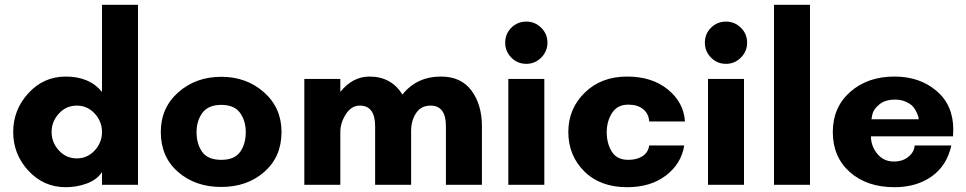

<svg xmlns="http://www.w3.org/2000/svg" viewBox="-20 -770 4027 800"><path d="M374.5 -143Q405 -176 405 -220Q405 -264 374.5 -297Q344 -330 300 -330Q256 -330 225.5 -297Q195 -264 195 -220Q195 -176 225.5 -143Q256 -110 300 -110Q344 -110 374.5 -143ZM555 -750V0H405V-53Q384 -21 342 -5.5Q300 10 254 10Q162 10 98.5 -58.5Q35 -127 35 -220Q35 -313 98.5 -382Q162 -451 254 -451Q353 -451 405 -387V-750Z M902 -104Q957 -104 980.5 -137Q1004 -170 1004 -219Q1004 -267 980 -300Q956 -333 902 -333Q848 -333 823.5 -300Q799 -267 799 -219Q799 -170 822.5 -137Q846 -104 902 -104ZM902 -450Q1007 -450 1080 -385.5Q1153 -321 1153 -220Q1153 -117 1081.5 -54Q1010 9 902 9Q794 9 722 -53.5Q650 -116 650 -220Q650 -321 723 -385.5Q796 -450 902 -450Z M1693 -224V0H1543V-244Q1543 -330 1479 -330Q1444 -330 1421 -294Q1398 -258 1398 -220V0H1248V-441H1398V-387Q1449 -451 1520 -451Q1610 -451 1657 -376Q1716 -451 1818 -451Q1901 -451 1944.5 -392.5Q1988 -334 1988 -244V0H1838V-244Q1838 -330 1774 -330Q1734 -330 1713.5 -298.5Q1693 -267 1693 -224Z M2085 -592Q2085 -629 2110.5 -654.5Q2136 -680 2173 -680Q2209 -680 2235 -654.5Q2261 -629 2261 -592Q2261 -556 2235 -530Q2209 -504 2173 -504Q2136 -504 2110.5 -530Q2085 -556 2085 -592ZM2248 0H2098V-441H2248Z M2598 -334Q2552 -334 2530 -299Q2508 -264 2508 -219Q2508 -173 2529 -138.5Q2550 -104 2598 -104Q2634 -104 2657.5 -119.5Q2681 -135 2685 -164H2831Q2819 -88 2755 -39Q2691 10 2593 10Q2481 10 2414.5 -56Q2348 -122 2348 -220Q2348 -317 2416.5 -384Q2485 -451 2593 -451Q2697 -451 2763 -397Q2829 -343 2834 -264H2685Q2683 -296 2660 -315Q2637 -334 2598 -334Z M2917 -592Q2917 -629 2942.5 -654.5Q2968 -680 3005 -680Q3041 -680 3067 -654.5Q3093 -629 3093 -592Q3093 -556 3067 -530Q3041 -504 3005 -504Q2968 -504 2942.5 -530Q2917 -556 2917 -592ZM3080 0H2930V-441H3080Z M3355 0H3205V-750H3355Z M3611 -273H3808Q3808 -276 3807 -281.5Q3806 -287 3799.5 -301.5Q3793 -316 3783.5 -326.5Q3774 -337 3754.5 -346Q3735 -355 3710 -355Q3668 -355 3643.5 -334.5Q3619 -314 3615 -294ZM3952 -230Q3952 -226 3951.5 -216Q3951 -206 3951 -202H3609Q3609 -161 3635.5 -129Q3662 -97 3704 -97Q3742 -97 3766 -117.5Q3790 -138 3791 -164H3944Q3925 -79 3861.5 -34.5Q3798 10 3707 10Q3592 10 3521 -53Q3450 -116 3450 -220Q3450 -323 3522.5 -387Q3595 -451 3707 -451Q3812 -451 3882 -391.5Q3952 -332 3952 -230Z"/></svg>

Font: Puffins on Iceburgs(2)
Style: on-Iceburgs-Bold
Weight: 700
Version: Version 1.0